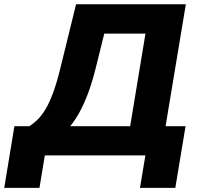

<svg xmlns="http://www.w3.org/2000/svg" viewBox="-59 -748 967 924"><path d="M-38.6 156.2 10.3 -140.6H82Q102.5 -153.3 122.1 -172.6Q141.6 -191.9 160.4 -223.1Q179.2 -254.4 196.8 -302.2Q214.4 -350.1 231.4 -419.4L307.1 -727.5H835.4L737.8 -140.6H834L784.7 156.2H614.7L640.6 0H156.7L130.9 156.2ZM278.8 -140.6H567.4L641.1 -586.4H442.9L401.4 -419.4Q384.3 -350.6 364.3 -297.9Q344.2 -245.1 322.8 -206.3Q301.3 -167.5 278.8 -140.6Z"/></svg>

Font: Inter ExtraBold
Style: Italic
Weight: 800
Italic angle: -9.3988°
Designer: Rasmus Andersson
Foundry: rsms
Version: Version 4.001;git-66647c0bb